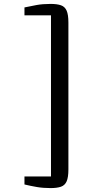

<svg xmlns="http://www.w3.org/2000/svg" viewBox="-20 -824 466 981"><path d="M238.5 137Q200 137 168 131.5Q136 126 105 118.5V77.5H240.5V-745.5H105V-786Q134.5 -792.5 166.2 -798.2Q198 -804 238.5 -804Q271.5 -804 291.5 -797Q311.5 -790 320.5 -769.5Q329.5 -749 329.5 -708.5V41.5Q329.5 82 320.5 102.5Q311.5 123 291.5 130Q271.5 137 238.5 137Z"/></svg>

Font: Merriweather 28pt
Style: Regular
Weight: 400
Version: Version 2.100